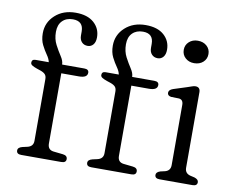

<svg xmlns="http://www.w3.org/2000/svg" viewBox="-78 -820 1129 922"><g transform="rotate(10 486.5 -359.0)"><path d="M201.5 -77Q201.5 -46.5 230 -43L276 -38Q298.5 -35.5 298.5 -18Q298.5 0 275.5 0H80Q57 0 57 -18Q57 -33 79.5 -38.5L102 -43.5Q131 -50 131 -77.5V-378.5Q131 -393 124.2 -401Q117.5 -409 101 -415L83 -421Q67 -426.5 58.8 -431.8Q50.5 -437 50.5 -445Q50.5 -461.5 69 -461.5H133Q130 -477.5 117.2 -495.5Q104.5 -513.5 92.5 -537.2Q80.5 -561 80.5 -593.5Q80.5 -646.5 119.8 -682.2Q159 -718 220 -718Q277.5 -718 309 -690Q340.5 -662 340.5 -619Q340.5 -596 330 -583.5Q319.5 -571 303 -571Q285 -571 274 -582.8Q263 -594.5 263 -614.5V-634Q263 -684.5 212 -684.5Q180 -684.5 160.8 -665.2Q141.5 -646 141.5 -611Q141.5 -576 155.8 -549Q170 -522 184 -500.8Q198 -479.5 198 -462.5V-461.5H306Q328.5 -461.5 328.5 -444.5Q328.5 -419.5 287.5 -419.5H201.5ZM543 -77Q543 -46.5 571.5 -43L617.5 -38Q640 -35.5 640 -18Q640 0 617 0H421.5Q398.5 0 398.5 -18Q398.5 -33 421 -38.5L443.5 -43.5Q472.5 -50 472.5 -77.5V-378.5Q472.5 -393 465.8 -401Q459 -409 442.5 -415L424.5 -421Q408.5 -426.5 400.2 -431.8Q392 -437 392 -445Q392 -461.5 410.5 -461.5H474.5Q471.5 -477.5 458.8 -495.5Q446 -513.5 434 -537.2Q422 -561 422 -593.5Q422 -646.5 461.2 -682.2Q500.5 -718 561.5 -718Q619 -718 650.5 -690Q682 -662 682 -619Q682 -596 671.5 -583.5Q661 -571 644.5 -571Q626.5 -571 615.5 -582.8Q604.5 -594.5 604.5 -614.5V-634Q604.5 -684.5 553.5 -684.5Q521.5 -684.5 502.2 -665.2Q483 -646 483 -611Q483 -576 497.2 -549Q511.5 -522 525.5 -500.8Q539.5 -479.5 539.5 -462.5V-461.5H647.5Q670 -461.5 670 -444.5Q670 -419.5 629 -419.5H543ZM820.5 -578Q795 -578 778 -593.5Q761 -609 761 -633Q761 -656.5 778 -672Q795 -687.5 820.5 -687.5Q847.5 -687.5 864.5 -672Q881.5 -656.5 881.5 -633Q881.5 -609 864.5 -593.5Q847.5 -578 820.5 -578ZM870.5 -445V-77Q870.5 -50 896.5 -43L918 -38Q938 -31.5 938 -18Q938 0 915 0H754.5Q731.5 0 731.5 -18Q731.5 -31.5 752 -38L774 -43Q800 -50 800 -77V-370.5Q800 -396.5 779 -398.5L740 -399.5Q722.5 -402.5 722.5 -416.5Q722.5 -431 743 -438L808.5 -459Q819.5 -462.5 829.5 -466.2Q839.5 -470 847 -470Q870.5 -470 870.5 -445Z"/></g></svg>

Font: Fraunces 9pt S100 Light
Style: Regular
Weight: 300
Version: Version 1.000; ttfautohint (v1.8.3)